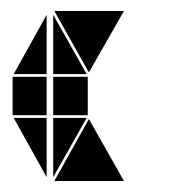

<svg xmlns="http://www.w3.org/2000/svg" viewBox="-20 -422 324 350"><path d="M65 -282V-212H3V-282ZM65 -395V-287H5ZM5 -207H65V-99ZM79 -92 142 -205 206 -92ZM206 -402 142 -290 79 -402ZM140 -212H77V-282H140ZM77 -287V-395L138 -287ZM77 -207H138L77 -99Z"/></svg>

Font: CAT DyFa
Style: Regular
Weight: 400
Designer: Peter Wiegel
Foundry: Peter Wiegel
Version: Version 1.001; ttfautohint (v1.3)